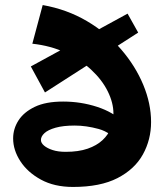

<svg xmlns="http://www.w3.org/2000/svg" viewBox="-20 -730 649 760"><path d="M269 10Q195 10 142 -19Q89 -48 60.5 -92Q32 -136 32 -182Q32 -220 53 -253Q74 -286 117.5 -307Q161 -328 230 -328Q300 -328 364.5 -307Q429 -286 470 -245L461 -155Q420 -206 370.5 -219.5Q321 -233 276 -233Q230 -233 200 -224.5Q170 -216 156 -203Q142 -190 142 -176Q142 -164 154.5 -153.5Q167 -143 188.5 -136Q210 -129 240 -129Q291 -129 327 -141.5Q363 -154 386 -175.5Q409 -197 419 -224Q429 -251 429 -281Q429 -323 406.5 -368.5Q384 -414 341 -454Q298 -494 239.5 -521.5Q181 -549 108 -557L149 -710Q245 -693 324 -646.5Q403 -600 459.5 -534.5Q516 -469 547 -394.5Q578 -320 578 -247Q578 -177 545.5 -118.5Q513 -60 445 -25Q377 10 269 10ZM158 -364 102 -467 485 -676 527 -601Z"/></svg>

Font: Marhey Light SemiBold
Style: Regular
Weight: 600
Version: Version 1.000